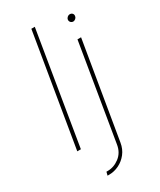

<svg xmlns="http://www.w3.org/2000/svg" viewBox="-231 -803 903 1082"><g transform="rotate(-30 220.5 -262.0)"><path d="M194.3 -727.5 74.2 0H50.8L171.9 -727.5ZM367.2 -545.9H390.6L286.1 79.1Q279.8 117.7 257.8 145.8Q235.8 173.8 204.8 189Q173.8 204.1 140.6 204.1H129.9L135.7 181.6H144.5Q185.1 181.6 220.5 154.5Q255.9 127.4 263.7 79.1ZM397.5 -644.5Q386.7 -645 380.4 -652.6Q374 -660.2 376 -670.9Q377 -677.7 384.3 -684.1Q391.6 -690.4 399.4 -690.4Q410.6 -690.4 417 -683.1Q423.3 -675.8 420.9 -665Q419.9 -657.2 412.8 -651.1Q405.8 -645 397.5 -644.5Z"/></g></svg>

Font: Inter Tight Thin
Style: Italic
Weight: 250
Italic angle: -9.39999°
Designer: Rasmus Andersson
Foundry: rsms
Version: Version 3.004